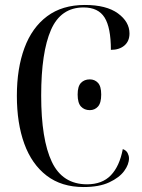

<svg xmlns="http://www.w3.org/2000/svg" viewBox="-20 -744 573 774"><path d="M317 10Q228 10 168 -36Q108 -82 78 -164.5Q48 -247 48 -358Q48 -468 78.5 -550.5Q109 -633 170 -678.5Q231 -724 322 -724Q409 -724 455.5 -690Q502 -656 502 -609Q502 -578 481.5 -560.5Q461 -543 427 -543Q427 -633 401.5 -673.5Q376 -714 317 -714Q225 -714 185.5 -623.5Q146 -533 146 -359Q146 -182 189 -91.5Q232 -1 331 -1Q392 -1 427 -37.5Q462 -74 475 -143Q489 -138 494.5 -127Q500 -116 500 -106Q500 -81 480.5 -54.5Q461 -28 420.5 -9Q380 10 317 10ZM342 -300Q320 -300 306.5 -314.5Q293 -329 293 -363Q293 -396 306.5 -410Q320 -424 342 -424Q362 -424 375 -410Q388 -396 388 -363Q388 -329 375 -314.5Q362 -300 342 -300Z"/></svg>

Font: Noto Serif Display Condensed
Style: Regular
Weight: 400
Width: 3
Designer: Monotype Design Team
Foundry: Monotype Imaging Inc.
Version: Version 2.009